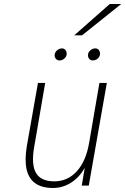

<svg xmlns="http://www.w3.org/2000/svg" viewBox="-20 -924 624 956"><path d="M244 12Q188.5 12 155.5 -11.5Q122.5 -35 112.2 -82Q102 -129 114 -199L169 -511H205L150 -191Q135 -104 159.5 -62.5Q184 -21 250 -21Q317 -21 362.8 -71.5Q408.5 -122 424 -214L475 -511H512L422 0H387L402 -88Q374.5 -40 333 -14Q291.5 12 244 12ZM442 -623Q431.5 -623 424.8 -630.5Q418 -638 418 -649Q418 -662.5 429.2 -672.8Q440.5 -683 454 -683Q465.5 -683 471.8 -675.2Q478 -667.5 478 -656Q478 -647 473 -639.5Q468 -632 459.8 -627.5Q451.5 -623 442 -623ZM276 -623Q265.5 -623 258.8 -630.5Q252 -638 252 -649Q252 -658 257.2 -665.8Q262.5 -673.5 270.8 -678.2Q279 -683 288 -683Q299.5 -683 305.8 -675.2Q312 -667.5 312 -656Q312 -643.5 301.2 -633.2Q290.5 -623 276 -623ZM349.5 -748 526.5 -904H583.5L388.5 -748Z"/></svg>

Font: Overpass Thin
Style: Italic
Weight: 250
Italic angle: -10°
Designer: Delve Withrington, Dave Bailey, Thomas Jockin
Foundry: Delve Fonts LLC
Version: Version 4.000